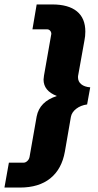

<svg xmlns="http://www.w3.org/2000/svg" viewBox="-60 -730 440 864"><path d="M-20 2H46Q55 2 63 -5.5Q71 -13 73 -24L105 -206Q118 -273 196 -298Q136 -321 136 -372Q136 -378 138 -390L170 -572L171 -577Q171 -586 165.5 -592Q160 -598 152 -598H86L105 -710H175Q248 -710 286 -679Q324 -648 324 -588Q324 -567 320 -548L292 -392Q291 -389 291 -382Q291 -363 305.5 -351Q320 -339 346 -337L332 -260Q303 -256 283 -240.5Q263 -225 259 -204L232 -48Q218 31 166.5 72.5Q115 114 30 114H-40Z"/></svg>

Font: Sarabun ExtraBold
Style: Italic
Weight: 800
Italic angle: -10°
Designer: Suppakit Chalermlarp | Katatrad Co.,Ltd.
Foundry: Cadson Demak Co.,Ltd.
Version: Version 1.000; ttfautohint (v1.6)